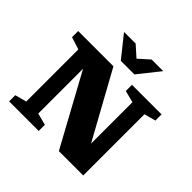

<svg xmlns="http://www.w3.org/2000/svg" viewBox="-222 -1156 1377 1377"><g transform="rotate(45 466.0 -467.5)"><path d="M140.5 -86V-614.5L46.5 -644.5V-707H404L682.5 -201.5V-621L592 -644.5V-707H892V-644.5L804.5 -621V0H557.5L262.5 -540.5V-86L353 -62.5V0H53V-62.5ZM681.5 -935 551.5 -772H413.5L283.5 -935H401.5L482.5 -862.5L563.5 -935Z"/></g></svg>

Font: Newsreader Caption
Style: Bold
Weight: 700
Designer: Hugues Gentile
Foundry: Production Type
Version: Version 1.001